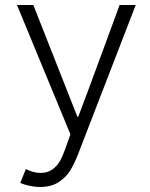

<svg xmlns="http://www.w3.org/2000/svg" viewBox="-20 -535 602 768"><path d="M61 196.8 83.5 141.1Q95.7 147.9 111.6 152.3Q127.4 156.7 142.1 156.7Q170.9 156.7 190.2 142.3Q209.5 127.9 220 108.9Q230.5 89.8 239.7 64L261.7 2.4L47.9 -515.1H113.3L289.6 -67.9H293L338.9 -190.4L458.5 -515.1H522.9L293.9 77.6Q278.8 116.7 262.5 144.5Q246.1 172.4 216.1 192.6Q186 212.9 140.6 212.9Q119.6 212.9 97.2 208Q74.7 203.1 61 196.8Z"/></svg>

Font: Reddit Mono Light
Style: Regular
Weight: 300
Monospace: yes
Designer: Stephen Hutchings
Foundry: Reddit
Version: Version 1.011